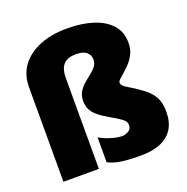

<svg xmlns="http://www.w3.org/2000/svg" viewBox="-136 -891 999 1028"><g transform="rotate(-20 363.0 -377.5)"><path d="M638 -581Q638 -547 626 -521Q614 -495 596.5 -475.5Q579 -456 561.5 -441Q544 -426 532 -415Q520 -404 520 -396Q520 -384 531 -374.5Q542 -365 563 -353Q584 -341 613 -320Q644 -299 663.5 -277.5Q683 -256 692.5 -229Q702 -202 702 -163Q702 -107 678.5 -68.5Q655 -30 609 -10Q563 10 496 10Q423 10 381.5 3.5Q340 -3 309 -19V-161Q325 -151 348 -142Q371 -133 394.5 -127.5Q418 -122 435 -122Q455 -122 472.5 -133Q490 -144 490 -164Q490 -175 485.5 -184Q481 -193 463 -206Q445 -219 406 -241Q368 -263 345.5 -282Q323 -301 313 -322Q303 -343 303 -369Q303 -400 316 -421.5Q329 -443 348 -459.5Q367 -476 386 -490.5Q405 -505 418 -521.5Q431 -538 431 -561Q431 -586 412 -602.5Q393 -619 353 -619Q317 -619 296.5 -607Q276 -595 267 -572.5Q258 -550 258 -517V0H56V-537Q56 -611 94.5 -661.5Q133 -712 200 -738.5Q267 -765 353 -765Q437 -765 501 -744.5Q565 -724 601.5 -683.5Q638 -643 638 -581Z"/></g></svg>

Font: Noto Sans Display Black
Style: Regular
Weight: 900
Designer: Monotype Design Team
Foundry: Monotype Imaging Inc.
Version: Version 2.003